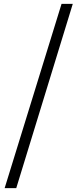

<svg xmlns="http://www.w3.org/2000/svg" viewBox="-20 -797 400 992"><path d="M4 175H64L356 -777H298Z"/></svg>

Font: Noto Serif CJK JP Medium
Style: Regular
Weight: 500
Designer: Ryoko NISHIZUKA 西塚涼子 (kana & ideographs); Frank Grießhammer (Latin, Greek & Cyrillic); Wenlong ZHANG 张文龙 (bopomofo); San
Foundry: Adobe Systems Incorporated
Version: Version 1.000;PS 1;hotconv 16.6.53;makeotf.lib2.5.65590